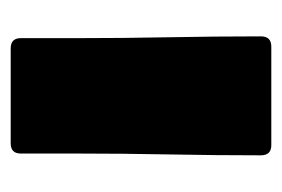

<svg xmlns="http://www.w3.org/2000/svg" viewBox="-106 -434 540 368"><g transform="rotate(-90 164.0 -250.0)"><path d="M50.3 -20Q50.3 -107.9 52 -195.8Q53.7 -283.7 53.7 -371.6V-480Q53.7 -499.5 73.2 -499.5H255.4Q274.9 -499.5 274.9 -480V-371.6Q274.9 -283.7 276.6 -195.8Q278.3 -107.9 278.3 -20Q278.3 0 258.8 0H69.8Q50.3 0 50.3 -20Z"/></g></svg>

Font: Belanosima
Style: Bold
Weight: 700
Designer: The DocRepair Project, Santiago Orozco
Foundry: Google
Version: Version 2.000